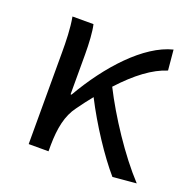

<svg xmlns="http://www.w3.org/2000/svg" viewBox="-106 -660 766 773"><g transform="rotate(20 277.5 -274.0)"><path d="M555 0C472 -89 383 -225 329 -332C396 -405 458 -451 518 -470L510 -557C393 -528 272 -395 186 -246H182V-416C182 -464 179 -514 172 -543H82C91 -495 92 -438 92 -394V0H177V-28C178 -99 189 -156 222 -200C239 -224 256 -246 273 -267C324 -167 396 -58 454 9Z"/></g></svg>

Font: Noto Sans JP Regular
Style: Regular
Weight: 400
Designer: Ryoko NISHIZUKA (kana & ideographs); Paul D. Hunt (Latin, Greek & Cyrillic); Wenlong ZHANG (bopomofo); Sandoll Communica
Foundry: Adobe Systems Incorporated
Version: Version 1.004;PS 1.004;hotconv 1.0.82;makeotf.lib2.5.63406